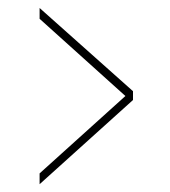

<svg xmlns="http://www.w3.org/2000/svg" viewBox="-20 -508 424 480"><path d="M79 -47.5V-74.5L293.5 -268L79 -461V-488L312.5 -280V-258Z"/></svg>

Font: Imbue 48pt Thin
Style: Regular
Weight: 250
Designer: Tyler Finck
Foundry: Etcetera Type Company
Version: Version 1.102